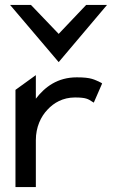

<svg xmlns="http://www.w3.org/2000/svg" viewBox="-20 -762 477 782"><path d="M392 -425C364 -438 352 -447 293 -447C214 -447 163 -408 126 -360V-456L43 -396V0H126V-191C126 -244 146 -287 174 -316C199 -343 236 -365 285 -365C330 -365 339 -359 357 -347L362 -344L396 -422ZM219 -509 416 -742H331L219 -624L106 -742H21Z"/></svg>

Font: Charger
Style: Bd
Weight: 400
Designer: Jasper
Foundry: Cannot Into Space Fonts
Version: Version 0.98